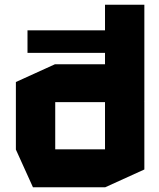

<svg xmlns="http://www.w3.org/2000/svg" viewBox="-20 -790 670 810"><path d="M96 -567V-662H586V-567ZM588 -361 423 -519V-770H589V-361ZM213 -359V-519H480L589 -360V-359ZM119 0 47 -159V-160H423V0ZM47 -160V-444L212 -519H213V-160ZM423 0V-359H589V-75L424 0Z"/></svg>

Font: Foldit
Style: Bold
Weight: 700
Version: Version 1.003